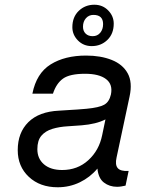

<svg xmlns="http://www.w3.org/2000/svg" viewBox="-20 -774 658 812"><path d="M524 -51 511 11Q502 13 493 14.5Q484 16 475 16Q443 16 419.5 -2Q396 -20 392 -61Q361 -24 317.5 -3Q274 18 224 18Q149 18 102 -26Q55 -70 55 -139Q55 -213 100 -257.5Q145 -302 230 -306Q253 -308 277 -309Q301 -310 346 -314Q399 -319 420.5 -331Q442 -343 449 -374Q458 -417 428.5 -439.5Q399 -462 340 -462Q275 -462 246.5 -441.5Q218 -421 204 -378H117Q134 -464 194 -501.5Q254 -539 344 -539Q406 -539 452.5 -520.5Q499 -502 520 -464Q541 -426 528 -366L473 -108Q466 -77 478 -63Q490 -49 524 -51ZM412 -202 426 -269Q387 -249 325 -244L268 -240Q231 -238 201.5 -229Q172 -220 155 -200Q138 -180 138 -143Q138 -103 166 -79Q194 -55 243 -55Q308 -55 353.5 -96.5Q399 -138 412 -202ZM379 -754Q414 -754 437.5 -730Q461 -706 461 -674Q461 -631 434 -605Q407 -579 368 -579Q333 -579 309.5 -603Q286 -627 286 -659Q286 -702 313 -728Q340 -754 379 -754ZM375 -711Q356 -711 343.5 -697Q331 -683 331 -661Q331 -643 342 -632Q353 -621 372 -621Q392 -621 404 -635.5Q416 -650 416 -672Q416 -711 375 -711Z"/></svg>

Font: Fragment Mono SC
Style: Italic
Weight: 400
Italic angle: -12°
Monospace: yes
Designer: Wei Huang based on Nimbus Sans by URW Studio, based on Helvetica by Max Miedinger.
Foundry: Wei Huang
Version: Version 1.012; ttfautohint (v1.8.4.7-5d5b)